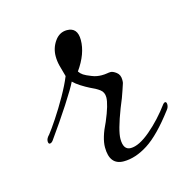

<svg xmlns="http://www.w3.org/2000/svg" viewBox="-64 -404 462 471"><g transform="rotate(-15 167.5 -168.5)"><path d="M196 5Q160 5 160 -40Q160 -64 178 -100Q195 -140 195 -158Q195 -171 185.5 -178Q176 -185 162 -191Q152 -196 141 -203Q130 -210 123 -217Q116 -202 92 -165Q68 -128 40 -89Q36 -84 32 -84Q28 -84 28 -91Q28 -98 36 -106Q44 -116 59 -138.5Q74 -161 89 -187.5Q104 -214 112 -234Q107 -251 104 -263Q101 -275 101 -287Q101 -308 113 -325Q125 -342 144 -342Q171 -342 171 -310Q171 -275 144 -237Q148 -231 154 -227Q160 -223 173 -218Q180 -215 186.5 -214Q193 -213 198 -213Q206 -213 211.5 -214Q217 -215 221 -215Q227 -215 235.5 -208.5Q244 -202 244 -189Q244 -182 243 -180Q242 -178 237.5 -163.5Q233 -149 222 -123Q202 -71 202 -50Q202 -22 221 -22Q242 -22 271.5 -47Q301 -72 326 -106Q329 -109 331 -109Q335 -109 335 -102Q335 -95 330 -89Q290 -36 258 -15.5Q226 5 196 5Z"/></g></svg>

Font: Lavishly Yours
Style: Regular
Weight: 400
Designer: Robert E. Leuschke
Foundry: Robert E. Leuschke
Version: Version 1.010; ttfautohint (v1.8.3)